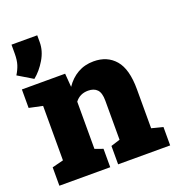

<svg xmlns="http://www.w3.org/2000/svg" viewBox="-137 -872 901 982"><g transform="rotate(-20 313.5 -381.0)"><path d="M18.6 0V-100.1L80.1 -115.7V-412.1L6.8 -427.7V-528.3H242.2L248 -454.6Q274.4 -494.1 312.7 -516.1Q351.1 -538.1 399.9 -538.1Q474.1 -538.1 517.1 -487.8Q560.1 -437.5 560.1 -328.1V-115.7L621.6 -100.1V0H338.4V-100.1L388.2 -115.7V-328.6Q388.2 -371.1 371.1 -388.9Q354 -406.7 322.3 -406.7Q277.3 -406.7 251.5 -372.6V-115.7L295.4 -100.1V0ZM85.4 -557.1 4.9 -605.5Q19.5 -628.9 27.3 -652.8Q35.2 -676.8 35.2 -714.4V-761.7H175.3V-724.1Q175.3 -676.8 148.2 -631.3Q121.1 -585.9 85.4 -557.1Z"/></g></svg>

Font: Roboto Slab Black
Style: Regular
Weight: 900
Designer: Google
Version: Version 2.000; ttfautohint (v1.8.1.43-b0c9)